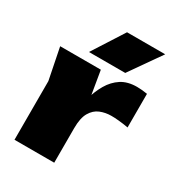

<svg xmlns="http://www.w3.org/2000/svg" viewBox="-195 -945 975 1063"><g transform="rotate(30 292.5 -413.5)"><path d="M21 -575H281L315 -372V0H61V-375ZM569 -587V-372Q535 -378 508 -380.5Q481 -383 460 -383Q422 -383 389 -369.5Q356 -356 335.5 -321Q315 -286 315 -221L270 -277Q280 -339 295.5 -395.5Q311 -452 337 -496.5Q363 -541 403 -567Q443 -593 503 -593Q518 -593 534 -591.5Q550 -590 569 -587ZM303 -827H547L407 -627H175Z"/></g></svg>

Font: Unbounded Black
Style: Regular
Weight: 900
Designer: Luke Prowse, Jean-Baptiste Morizot, Fátima Lázaro, Florian Runge
Foundry: NaN
Version: Version 1.701;gftools[0.9.28.dev5+ged2979d]